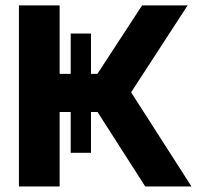

<svg xmlns="http://www.w3.org/2000/svg" viewBox="-20 -670 716 690"><path d="M48 0V-650.5H194.3V-404.6H330.1L490.6 -650.5H654.2L451.2 -338.2L668 0H501.9L330.6 -267.4H194.3V0ZM234.1 -549.6H307V-120.8H234.1Z"/></svg>

Font: Overused Grotesk Light
Style: Regular
Weight: 300
Designer: RandomMaerks
Version: Version 0.005